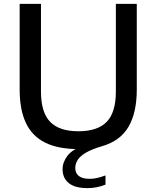

<svg xmlns="http://www.w3.org/2000/svg" viewBox="-20 -760 808 991"><path d="M431.5 211Q367 211 335 185Q303 159 303 113.5Q303 77.5 327.8 44.5Q352.5 11.5 415 -11.5L409.5 9.5H385Q280 9.5 212.8 -24Q145.5 -57.5 113.5 -125.8Q81.5 -194 81.5 -298V-740H191.5V-287.5Q191.5 -180 238.8 -131.2Q286 -82.5 385 -82.5Q483.5 -82.5 530.8 -131.2Q578 -180 578 -287.5V-740H686V-298Q686 -178.5 643.2 -105.5Q600.5 -32.5 507 -5.5Q454 10 423.8 27.8Q393.5 45.5 381 65.5Q368.5 85.5 368.5 107Q368.5 134 387 148.5Q405.5 163 443.5 163Q461.5 163 480.5 158.8Q499.5 154.5 524.5 145.5V193Q503 201.5 480 206.2Q457 211 431.5 211Z"/></svg>

Font: Encode Sans SemiExpanded Medium
Style: Regular
Weight: 500
Width: 6
Designer: Multiple Designers
Foundry: Impallari Type
Version: Version 3.002